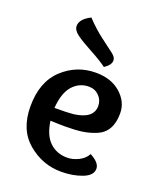

<svg xmlns="http://www.w3.org/2000/svg" viewBox="-136 -809 757 905"><g transform="rotate(20 242.5 -356.0)"><path d="M165 -722Q205 -679 249 -646Q293 -613 312.5 -598Q332 -583 332 -567Q332 -544 300 -523Q269 -546 217.5 -573.5Q166 -601 139.5 -620.5Q113 -640 113 -661Q113 -696 165 -722ZM223 -197Q196 -197 150 -199Q160 -128 195.5 -95Q231 -62 283 -62Q310 -62 339 -76Q368 -90 382 -116Q431 -90 431 -60Q431 -26 384 -8Q337 10 279 10Q185 10 111.5 -52Q38 -114 38 -231Q38 -354 108.5 -419.5Q179 -485 275 -485Q352 -485 399.5 -443Q447 -401 447 -343Q447 -296 429.5 -265.5Q412 -235 378 -221Q344 -207 309 -202Q274 -197 223 -197ZM266 -412Q219 -412 186 -376Q153 -340 147 -262Q211 -262 241 -265Q338 -277 338 -341Q338 -370 317.5 -391Q297 -412 266 -412Z"/></g></svg>

Font: Overlock
Style: Bold
Weight: 700
Designer: Dario Muhafara
Foundry: Dario Manuel Muhafara
Version: Version 1.002